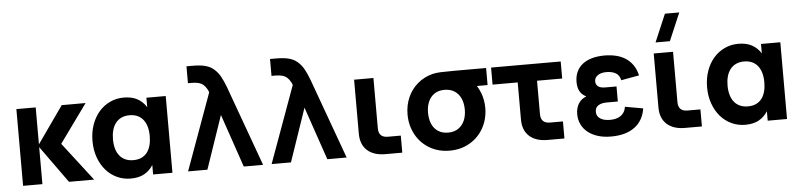

<svg xmlns="http://www.w3.org/2000/svg" viewBox="-47 -1070 5610 1346"><g transform="rotate(-5 2758.0 -397.5)"><path d="M70 -540H206V-280L389 -540H557L362 -270L570 0H393L206 -260.5V0H70Z M1121 -540V0H985V-66.5Q961 -28 922.5 -6.5Q884 15 826 15Q774.5 15 729.8 -6Q685 -27 652.2 -64.8Q619.5 -102.5 600.8 -155Q582 -207.5 582 -270Q582 -333 600.8 -385.5Q619.5 -438 652.2 -475.5Q685 -513 729.8 -534Q774.5 -555 826 -555Q884 -555 922.5 -533.5Q961 -512 985 -473.5V-540ZM856 -428Q823.5 -428 799 -416.5Q774.5 -405 758.2 -384Q742 -363 734 -334Q726 -305 726 -270Q726 -234 734.2 -204.8Q742.5 -175.5 758.8 -155Q775 -134.5 799.5 -123.2Q824 -112 856 -112Q889.5 -112 913.8 -123.5Q938 -135 953.8 -155.8Q969.5 -176.5 977.2 -205.8Q985 -235 985 -270Q985 -306.5 976.8 -335.8Q968.5 -365 952.2 -385.5Q936 -406 912 -417Q888 -428 856 -428Z M1427 -540Q1425 -545 1422.8 -549.8Q1420.5 -554.5 1418.5 -559Q1407.5 -580 1393.2 -592.5Q1379 -605 1359.2 -610.5Q1339.5 -616 1310 -616H1284V-735H1323Q1377 -735 1411 -727Q1449.5 -718 1476 -695Q1502.5 -672 1520 -640.5Q1537.5 -609 1554.5 -563.5Q1556.5 -558 1558.8 -552Q1561 -546 1563 -540L1759 0H1623L1495 -374L1367 0H1231Z M2015 -540Q2013 -545 2010.8 -549.8Q2008.5 -554.5 2006.5 -559Q1995.5 -580 1981.2 -592.5Q1967 -605 1947.2 -610.5Q1927.5 -616 1898 -616H1872V-735H1911Q1965 -735 1999 -727Q2037.5 -718 2064 -695Q2090.5 -672 2108 -640.5Q2125.5 -609 2142.5 -563.5Q2144.5 -558 2146.8 -552Q2149 -546 2151 -540L2347 0H2211L2083 -374L1955 0H1819Z M2738.5 0H2620.5Q2537.5 0 2492 -41.5Q2446.5 -83 2446.5 -159V-539H2582.5V-185Q2582.5 -120 2647.5 -120H2738.5Z M3071.5 15Q2992 15 2929.8 -21.8Q2867.5 -58.5 2833 -122.2Q2798.5 -186 2798.5 -263Q2798.5 -328.5 2823 -383.8Q2847.5 -439 2892.5 -477.2Q2937.5 -515.5 2997.5 -531Q3022.5 -537 3055.2 -538.5Q3088 -540 3151.5 -540H3375.5V-420H3300.5Q3315 -396.5 3326 -369Q3345.5 -318.5 3345.5 -263Q3345.5 -185.5 3310.8 -122Q3276 -58.5 3213.5 -21.8Q3151 15 3071.5 15ZM3071.5 -112Q3113.5 -112 3142.8 -131.8Q3172 -151.5 3186.8 -185.5Q3201.5 -219.5 3201.5 -263Q3201.5 -306 3186.8 -340Q3172 -374 3142.5 -393.5Q3113 -413 3071.5 -413Q3028.5 -413 2999.5 -393Q2970.5 -373 2956.5 -339Q2942.5 -305 2942.5 -263Q2942.5 -218 2957.2 -184Q2972 -150 3001 -131Q3030 -112 3071.5 -112Z M3410.5 -540H3900.5V-420H3723.5V-185Q3723.5 -120 3788.5 -120H3879.5V0H3761.5Q3678.5 0 3633 -41.5Q3587.5 -83 3587.5 -159V-420H3410.5Z M4207 15Q4311.5 15 4373.3 -31Q4435 -77 4448 -162L4321.5 -184.5Q4318 -162 4308 -146.2Q4298 -130.5 4283.3 -120.8Q4268.5 -111 4250 -106.5Q4231.5 -102 4210.5 -102Q4166 -102 4140.5 -119Q4115 -136 4115 -166Q4115 -197 4137.3 -211.2Q4159.5 -225.5 4197 -225.5H4275V-331.5H4197Q4161 -331.5 4145 -344.8Q4129 -358 4129 -380Q4129 -395 4136 -405.8Q4143 -416.5 4154.5 -423.8Q4166 -431 4181 -434.5Q4196 -438 4212 -438Q4252 -438 4278.3 -423Q4304.5 -408 4312 -372L4439 -395Q4429 -439 4407.3 -469.5Q4385.5 -500 4355.3 -519Q4325 -538 4287.8 -546.5Q4250.5 -555 4210 -555Q4160 -555 4120.8 -543.8Q4081.5 -532.5 4054.3 -511Q4027 -489.5 4012.8 -458Q3998.5 -426.5 3998.5 -386.5Q3998.5 -349.5 4011.8 -323.5Q4025 -297.5 4058 -280Q4022.5 -267.5 4003 -236.2Q3983.5 -205 3983.5 -162Q3983.5 -123.5 3998.8 -91Q4014 -58.5 4042.8 -35Q4071.5 -11.5 4113 1.8Q4154.5 15 4207 15Z M4574.5 -615 4657.5 -810H4758.5L4675.5 -615ZM4847 0H4729Q4646 0 4600.5 -41.5Q4555 -83 4555 -159V-539H4691V-185Q4691 -120 4756 -120H4847Z M5446 -540V0H5310V-66.5Q5286 -28 5247.5 -6.5Q5209 15 5151 15Q5099.5 15 5054.8 -6Q5010 -27 4977.2 -64.8Q4944.5 -102.5 4925.8 -155Q4907 -207.5 4907 -270Q4907 -333 4925.8 -385.5Q4944.5 -438 4977.2 -475.5Q5010 -513 5054.8 -534Q5099.5 -555 5151 -555Q5209 -555 5247.5 -533.5Q5286 -512 5310 -473.5V-540ZM5181 -428Q5148.5 -428 5124 -416.5Q5099.5 -405 5083.2 -384Q5067 -363 5059 -334Q5051 -305 5051 -270Q5051 -234 5059.2 -204.8Q5067.5 -175.5 5083.8 -155Q5100 -134.5 5124.5 -123.2Q5149 -112 5181 -112Q5214.5 -112 5238.8 -123.5Q5263 -135 5278.8 -155.8Q5294.5 -176.5 5302.2 -205.8Q5310 -235 5310 -270Q5310 -306.5 5301.8 -335.8Q5293.5 -365 5277.2 -385.5Q5261 -406 5237 -417Q5213 -428 5181 -428Z"/></g></svg>

Font: Vela Sans ExtBd
Style: Regular
Weight: 800
Designer: Principal design: Mikhail Sharanda - project Manrope.
Design modification: Ravid Balaliev
Foundry: Mikhail Sharanda
Version: Version 1.001